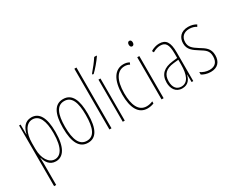

<svg xmlns="http://www.w3.org/2000/svg" viewBox="-120 -1305 2567 2080"><g transform="rotate(-30 1163.5 -265.5)"><path d="M228 -537C143 -537 110 -472 93 -404H91L90 -527H71V232H97V-37C97 -69 96 -95 95 -107H98C111 -53 146 10 225 10C317 10 378 -75 378 -270C378 -450 326 -537 228 -537ZM227 -512C313 -512 353 -424 353 -270C353 -79 294 -15 226 -15C152 -15 97 -98 97 -219V-292C97 -416 145 -512 227 -512Z M780 -264C780 -433 738 -537 625 -537C519 -537 469 -444 469 -266C469 -80 523 10 627 10C729 10 780 -77 780 -264ZM495 -266C495 -424 533 -512 625 -512C721 -512 754 -418 754 -265C754 -94 714 -15 626 -15C536 -15 495 -102 495 -266Z M923 0V-760H897V0Z M1177 -756V-763H1147C1113 -711 1081 -671 1036 -618V-606H1050C1089 -643 1144 -707 1177 -756ZM1089 0V-527H1064V0Z M1371 10C1398 10 1429 4 1451 -6V-32C1426 -21 1399 -15 1374 -15C1273 -15 1232 -114 1232 -257C1232 -427 1289 -512 1381 -512C1403 -512 1424 -507 1442 -496L1452 -519C1431 -531 1407 -537 1380 -537C1272 -537 1206 -440 1206 -256C1206 -93 1258 10 1371 10Z M1563 -724C1543 -724 1537 -706 1537 -690C1537 -672 1545 -656 1562 -656C1578 -656 1588 -670 1588 -691C1588 -707 1582 -724 1563 -724ZM1575 -527H1549V0H1575Z M1826 -537C1792 -537 1753 -525 1721 -505L1732 -483C1769 -505 1802 -512 1826 -512C1893 -512 1920 -475 1920 -355V-304L1859 -297C1749 -284 1687 -234 1687 -129C1687 -57 1722 10 1806 10C1882 10 1910 -43 1922 -93H1924L1925 0H1946V-358C1946 -489 1910 -537 1826 -537ZM1858 -274 1921 -281V-220C1921 -97 1890 -12 1806 -12C1748 -12 1713 -54 1713 -129C1713 -217 1759 -263 1858 -274Z M2293 -123C2293 -210 2243 -239 2177 -280C2113 -320 2080 -349 2080 -407C2080 -475 2124 -512 2189 -512C2221 -512 2255 -503 2277 -487L2290 -510C2264 -527 2228 -537 2190 -537C2097 -537 2054 -479 2054 -408C2054 -330 2105 -296 2172 -254C2231 -217 2266 -195 2266 -125C2266 -56 2232 -16 2162 -16C2120 -16 2080 -31 2051 -52V-21C2074 -6 2113 10 2162 10C2250 10 2293 -43 2293 -123Z"/></g></svg>

Font: Noto Sans Arabic ExtCond Thin
Style: Regular
Weight: 100
Width: 2
Designer: Monotype Design Team, Nadine Chahine, Nizar Qandah and Khaled Hosny
Foundry: Monotype Imaging Inc.
Version: Version 2.012